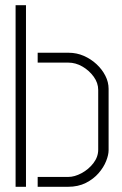

<svg xmlns="http://www.w3.org/2000/svg" viewBox="-20 -719 468 739"><path d="M125 0V-38H243Q267 -38 294 -52.5Q321 -67 339.5 -91Q358 -115 358 -143V-373Q358 -400 340.5 -424Q323 -448 297 -463Q271 -478 243 -478H125V-516H244Q275 -516 302.5 -504Q330 -492 351.5 -472Q373 -452 385.5 -427.5Q398 -403 398 -377V-141Q398 -123 388.5 -99Q379 -75 359.5 -52.5Q340 -30 310.5 -15Q281 0 241 0ZM40 0V-699H80V0Z"/></svg>

Font: Stick No Bills ExtraLight
Style: Regular
Weight: 200
Designer: Kosala Senevirathne, Siva Puranthara, Lasantha Premarathna, Tharique Azeez
Foundry: mooniak
Version: Version 2.000